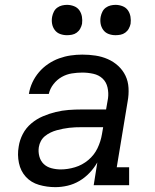

<svg xmlns="http://www.w3.org/2000/svg" viewBox="-20 -763 640 791"><path d="M208 8Q173 8 140.5 -1.5Q108 -11 86.5 -34.5Q65 -58 58 -91.5Q51 -125 57 -159Q61 -186 74 -211Q87 -236 109 -254.5Q131 -273 157 -284Q183 -295 209.5 -301.5Q236 -308 262.5 -310Q289 -312 316 -312H417L425 -358Q428 -380 423 -402.5Q418 -425 402.5 -439.5Q387 -454 364.5 -459Q342 -464 319 -464Q298 -464 276 -460.5Q254 -457 234.5 -446Q215 -435 200.5 -416.5Q186 -398 181 -376H99Q103 -401 113.5 -423.5Q124 -446 140.5 -465.5Q157 -485 178.5 -499.5Q200 -514 223.5 -522.5Q247 -531 271 -534.5Q295 -538 319 -538Q347 -538 373.5 -534Q400 -530 424 -519.5Q448 -509 467 -491.5Q486 -474 497 -451Q508 -428 509.5 -400.5Q511 -373 506 -346L461 -74H512V0H366L381 -94Q368 -71 349 -51Q330 -31 307 -17.5Q284 -4 258.5 2Q233 8 208 8ZM230 -65Q259 -65 289 -74Q319 -83 343.5 -103.5Q368 -124 381.5 -152Q395 -180 400 -210L405 -239H316Q303 -239 290.5 -238.5Q278 -238 265 -236.5Q252 -235 239.5 -232.5Q227 -230 214 -226.5Q201 -223 188.5 -217Q176 -211 165.5 -202.5Q155 -194 148.5 -182Q142 -170 140 -157Q137 -138 142 -119Q147 -100 160 -87.5Q173 -75 192 -70Q211 -65 230 -65ZM456 -618Q441 -618 427.5 -623Q414 -628 405.5 -639.5Q397 -651 394.5 -665.5Q392 -680 395 -695Q397 -705 402 -715Q407 -725 416 -731.5Q425 -738 435.5 -740.5Q446 -743 456 -743Q471 -743 485 -737.5Q499 -732 507 -720.5Q515 -709 517.5 -694.5Q520 -680 518 -665Q516 -655 510.5 -645Q505 -635 496 -628.5Q487 -622 476.5 -620Q466 -618 456 -618ZM256 -618Q241 -618 227.5 -623Q214 -628 205.5 -639.5Q197 -651 194.5 -665.5Q192 -680 195 -695Q197 -705 202 -715Q207 -725 216 -731.5Q225 -738 235.5 -740.5Q246 -743 256 -743Q271 -743 285 -737.5Q299 -732 307 -720.5Q315 -709 317.5 -694.5Q320 -680 318 -665Q316 -655 310.5 -645Q305 -635 296 -628.5Q287 -622 276.5 -620Q266 -618 256 -618Z"/></svg>

Font: Iosevka Curly Slab ExObl
Style: Regular
Weight: 400
Width: 7
Italic angle: -9°
Monospace: yes
Designer: Belleve Invis
Foundry: Belleve Invis
Version: Version 11.1.0; ttfautohint (v1.8.3)